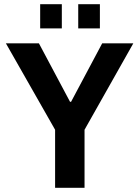

<svg xmlns="http://www.w3.org/2000/svg" viewBox="-20 -893 663 913"><path d="M171 -758V-873H274V-758ZM352 -758V-873H455V-758ZM242 0V-276L8 -687H165L313 -409H318L466 -687H614L382 -276V0Z"/></svg>

Font: Archivo SemiCondensed
Style: Bold
Weight: 680
Width: 4
Designer: Hector Gatti
Foundry: Omnibus-Type
Version: Version 2.001; ttfautohint (v1.8.3)